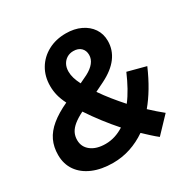

<svg xmlns="http://www.w3.org/2000/svg" viewBox="-163 -856 997 1017"><g transform="rotate(-30 335.0 -348.0)"><path d="M618.8 -80.5 528.3 14.6Q509.1 -0.6 489.6 -18.5Q470.1 -36.4 450 -55.1Q404.1 -23.4 352.9 -6.6Q301.6 10.3 246.2 10.3Q175.9 10.3 123.4 -12Q70.9 -34.3 42.3 -75.1Q13.7 -116 13.7 -171.7Q13.7 -220 32 -258.9Q50.3 -297.7 89.6 -330.1Q129 -362.6 190.1 -390.8Q174 -422.6 166.9 -451Q159.8 -479.4 159.8 -508.8Q159.8 -567.6 186.7 -612.8Q213.6 -658 261.4 -683.8Q309.1 -709.6 370.4 -709.6Q422 -709.6 461.1 -690.9Q500.2 -672.3 522.3 -639.7Q544.3 -607.1 544.3 -564.1Q544.3 -509.1 511.3 -464.8Q478.2 -420.5 411.9 -387.5L356.6 -360.3Q379.5 -326.7 407.2 -292.2Q434.9 -257.8 464.2 -225.1Q486.9 -254.5 507.6 -291.9Q528.3 -329.3 547.1 -373L658.3 -343.6Q632.3 -283.4 603 -234.5Q573.8 -185.6 541.9 -147.6Q562.1 -128.9 581.2 -112Q600.3 -95.2 618.8 -80.5ZM282.2 -526.7Q282.2 -506.7 288.3 -486.3Q294.3 -465.9 307 -441L354.5 -463.9Q387.3 -481 404.3 -502.6Q421.4 -524.1 421.4 -549.4Q421.4 -576.1 404.6 -592.4Q387.7 -608.7 358.3 -608.7Q335.9 -608.7 318.7 -598.2Q301.6 -587.7 291.9 -569.5Q282.2 -551.3 282.2 -526.7ZM140.5 -189.7Q140.5 -147.6 173.5 -122.2Q206.5 -96.8 261.7 -96.8Q291.7 -96.8 319.9 -105.7Q348.1 -114.6 374.7 -131.6Q338.7 -172.2 304.7 -216.4Q270.7 -260.5 240 -306.9Q205.5 -289.8 183.1 -271.8Q160.8 -253.8 150.6 -233.8Q140.5 -213.9 140.5 -189.7Z"/></g></svg>

Font: Red Hat Display
Style: Italic
Weight: 300
Italic angle: -12°
Designer: Pentagram, MCKL
Foundry: Pentagram, MCKL
Version: Version 1.023